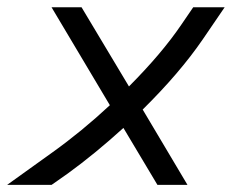

<svg xmlns="http://www.w3.org/2000/svg" viewBox="-39 -520 659 540"><path d="M-19 0 108.9 -91.8Q191.4 -150.9 270 -224.1L106 -499.5H190.4L323.7 -276.9Q416 -369.6 470.7 -450.2L504.4 -499.5H592.8L531.2 -409.2Q466.3 -314.5 362.3 -211.9L488.3 0H403.8L308.1 -160.2Q228 -87.4 151.9 -32.2L106 0Z"/></svg>

Font: Anka/Coder
Style: Italic
Weight: 400
Italic angle: -12°
Monospace: yes
Version: Version 001.100